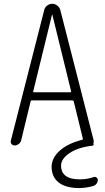

<svg xmlns="http://www.w3.org/2000/svg" viewBox="-20 -750 540 990"><path d="M151.4 -279.3Q150.4 -277.3 151.4 -275.9Q152.3 -274.4 155.3 -274.4H342.8Q344.7 -274.4 345.7 -275.9Q346.7 -277.3 346.7 -279.3L250 -673.8Q250 -674.8 249 -674.8Q248 -674.8 248 -673.8ZM55.7 0Q45.9 0 39.6 -7.3Q33.2 -14.6 36.1 -25.4L208 -698.2Q210.9 -711.9 223.1 -721.2Q235.4 -730.5 249.5 -730.5Q263.7 -730.5 275.4 -721.2Q287.1 -711.9 291 -698.2L462.9 -26.4Q463.9 -17.6 461.9 -11.7V-8.8Q463.9 -5.9 462.4 -2.9Q460.9 0 458 1Q381.8 9.8 338.4 39.6Q294.9 69.3 294.9 103.5Q294.9 174.8 391.6 174.8Q429.7 174.8 462.9 163.1Q469.7 160.2 477.1 165Q484.4 169.9 484.4 177.7Q484.4 188.5 477.5 197.3Q470.7 206.1 460.9 209Q422.9 219.7 387.7 219.7Q319.3 219.7 282.7 190.9Q246.1 162.1 246.1 110.4Q246.1 64.5 288.1 26.9Q330.1 -10.7 404.3 -29.3Q408.2 -30.3 407.2 -35.2L360.4 -226.6Q358.4 -231.4 353.5 -232.4H143.6Q138.7 -232.4 137.7 -226.6L88.9 -25.4Q85.9 -14.6 76.2 -7.3Q66.4 0 55.7 0Z"/></svg>

Font: Rounded-L Mgen+ 1mn light
Style: Regular
Weight: 200
Designer: [Source Han Sans]
Ryoko NISHIZUKA  (kana & ideographs); Paul D. Hunt (Latin, Greek & Cyrillic); Wenlong ZHANG  (bopomofo
Version: Version 1.059.20150602